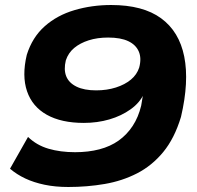

<svg xmlns="http://www.w3.org/2000/svg" viewBox="-20 -736 788 767"><path d="M253 11Q201 11 158 2Q115 -7 81 -23Q47 -39 20 -62L92 -189Q126 -156 173.5 -142Q221 -128 280 -128Q333 -128 377 -139.5Q421 -151 454 -174.5Q487 -198 510 -233Q533 -268 544 -314L552 -362H555Q539 -326 502 -299.5Q465 -273 417 -259Q369 -245 315 -245Q225 -245 167 -277.5Q109 -310 88 -371.5Q67 -433 87 -517Q109 -587 158.5 -631Q208 -675 277.5 -695.5Q347 -716 424 -716Q551 -716 623.5 -663Q696 -610 716 -510Q736 -410 703 -269Q677 -183 632 -128.5Q587 -74 527.5 -43.5Q468 -13 398 -1Q328 11 253 11ZM364 -375Q407 -375 443 -386.5Q479 -398 503 -418Q527 -438 536 -466Q546 -503 534.5 -530Q523 -557 492.5 -571.5Q462 -586 412 -586Q369 -586 334.5 -575Q300 -564 276.5 -544.5Q253 -525 243 -495Q234 -458 244.5 -431.5Q255 -405 285.5 -390Q316 -375 364 -375Z"/></svg>

Font: Nunito Sans 7pt Expanded ExtraBold
Style: Italic
Weight: 800
Width: 7
Italic angle: -9°
Designer: Vernon Adams
Foundry: Vernon Adams
Version: Version 3.101;gftools[0.9.27]